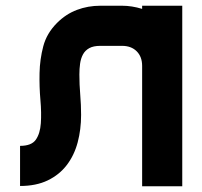

<svg xmlns="http://www.w3.org/2000/svg" viewBox="-20 -650 706 670"><path d="M50 -141Q90 -141 105 -162.5Q120 -184 122.5 -220Q125 -256 121 -301.5Q117 -347 118 -395Q119 -443 131 -488.5Q143 -534 179 -570Q210 -601 248.5 -615.5Q287 -630 330 -630H406Q440 -630 476 -619V-630H616V0H476V-420Q476 -452 457 -471Q438 -490 406 -490H330Q306 -490 291.5 -482Q277 -474 269.5 -460Q262 -446 259.5 -428Q257 -410 257 -390Q257 -355 260 -319.5Q263 -284 263 -249Q263 -198 251 -153Q239 -108 213 -74Q187 -40 146.5 -20.5Q106 -1 50 -1Z"/></svg>

Font: CAT North
Style: Regular
Weight: 400
Designer: Peter Wiegel
Foundry: Peter Wiegel
Version: Version 1.000